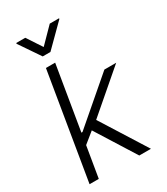

<svg xmlns="http://www.w3.org/2000/svg" viewBox="-227 -1042 991 1140"><g transform="rotate(-30 268.0 -472.0)"><path d="M38 0 158.7 -727.3H221.9L149.1 -289.4H156.6L454.5 -545.5H535.5L262.8 -311.1L458.8 0H378.9L209.2 -270.2L136.4 -211.3L101.2 0ZM80.3 -943.9H142L209.5 -841.6L310 -943.9H373.9L372.9 -938.9L229.4 -796.2H176.5L79.5 -938.9Z"/></g></svg>

Font: Inter P Light
Style: Italic
Weight: 300
Italic angle: 9.39999°
Designer: Rasmus Andersson
Foundry: rsms
Version: Version 3.018;git-588b23468